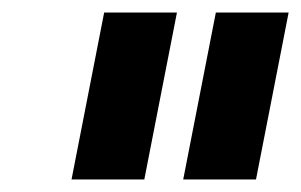

<svg xmlns="http://www.w3.org/2000/svg" viewBox="-20 -720 480 306"><path d="M210 -434H94L146 -700H262ZM388 -434H272L324 -700H440Z"/></svg>

Font: Argentum Sans SemiBold
Style: Italic
Weight: 600
Italic angle: -11°
Designer: Julieta Ulanovsky (font), Cristiano Sobral (main changes and remaster)
Foundry: Julieta Ulanovsky (font), Cristiano Sobral (main changes and remaster)
Version: Version 2.007;June 15, 2022;FontCreator 14.0.0.2814 64-bit; 